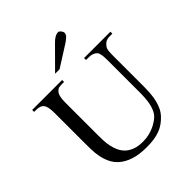

<svg xmlns="http://www.w3.org/2000/svg" viewBox="-244 -1045 1211 1211"><g transform="rotate(-45 361.5 -439.5)"><path d="M687 -644.5Q666.5 -644.5 652.6 -636.2Q638.7 -627.9 627.4 -610.8Q621.6 -604 619.4 -586.9Q617.2 -569.8 617.2 -542V-272.5Q617.2 -238.3 614.7 -207.3Q612.3 -176.3 605.7 -149.2Q599.1 -122.1 587.9 -99.1Q576.7 -76.2 559.1 -57.6Q541 -38.6 521.5 -24.9Q502 -11.2 478.5 -2.2Q455.1 6.8 426.3 11.2Q397.5 15.6 360.8 15.6Q293 15.6 247.3 0.5Q201.7 -14.6 172.9 -39.3Q144 -64 129.2 -95.7Q114.3 -127.4 108.2 -160.9Q102.1 -194.3 101.6 -227.1Q101.1 -259.8 101.1 -285.6V-545.4Q101.1 -576.2 97.2 -595.9Q93.3 -615.7 84.5 -625.5Q76.7 -635.7 63.2 -640.1Q49.8 -644.5 29.8 -644.5H14.6V-662.1H281.7V-644.5H256.8Q236.8 -644.5 226.6 -638.2Q216.3 -631.8 207.5 -618.7Q202.1 -608.9 198.7 -591.1Q195.3 -573.2 195.3 -545.4V-256.3Q195.3 -234.9 196.3 -209.2Q197.3 -183.6 202.4 -158.2Q207.5 -132.8 218.3 -108.9Q229 -85 248 -66.4Q267.1 -47.9 296.4 -36.9Q325.7 -25.9 367.7 -25.9Q397.5 -25.9 422.6 -32Q447.8 -38.1 467.8 -47.4Q487.8 -56.6 502.7 -66.9Q517.6 -77.1 526.4 -85.4Q539.1 -97.2 547.4 -113.5Q555.7 -129.9 560.8 -148.2Q565.9 -166.5 568.4 -185.5Q570.8 -204.6 571.8 -221.9Q572.8 -239.3 572.8 -253.4V-545.4Q572.8 -576.2 569.6 -595.7Q566.4 -615.2 559.1 -623.5Q539.6 -644.5 502.4 -644.5H477.5V-662.1H712.4V-644.5ZM503.4 -861.8Q503.4 -847.7 491 -835.4Q478.5 -823.2 462.9 -813L318.4 -721.2H278.3L417 -860.8Q429.7 -874 445.6 -883.8Q461.4 -893.6 477.5 -893.6Q481.4 -893.6 485.8 -890.6Q490.2 -887.7 494.1 -882.8Q498 -877.9 500.7 -872.3Q503.4 -866.7 503.4 -861.8Z"/></g></svg>

Font: Doulos SIL Afr
Style: Regular
Weight: 400
Designer: Walt Agee, Victor Gaultney, Peter Martin, Debbi Hosken, Becca Hirsbrunner
Foundry: SIL International
Version: Version 5.000